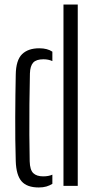

<svg xmlns="http://www.w3.org/2000/svg" viewBox="-20 -820 421 847"><path d="M49.5 -109Q48 -154 47.5 -203.5Q47 -253 47.2 -303.2Q47.5 -353.5 48 -401.2Q48.5 -449 49.5 -491Q50.5 -554.5 77.2 -580.8Q104 -607 153 -607Q171.5 -607 185.8 -603.2Q200 -599.5 211 -592V-550.5Q193.5 -558.5 171.5 -558.5Q140 -558.5 126.5 -543.8Q113 -529 112 -496Q110.5 -431 109.8 -360.8Q109 -290.5 109.5 -225Q110 -159.5 111 -108.5Q112 -70.5 126.8 -56.2Q141.5 -42 170.5 -42Q194.5 -42 211 -49.5V-9Q199 -1.5 184.5 2.8Q170 7 151 7Q99 7 75.2 -20.2Q51.5 -47.5 49.5 -109ZM260 0V-800H323V0Z"/></svg>

Font: Big Shoulders Stencil Text Thin Light
Style: Regular
Weight: 300
Version: Version 2.001